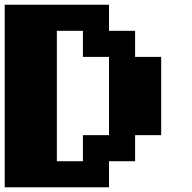

<svg xmlns="http://www.w3.org/2000/svg" viewBox="-20 -798 818 818"><path d="M444.4 -777.8V-666.7H555.6V-555.6H666.7V-222.2H555.6V-111.1H444.4V0H0V-777.8ZM333.3 -666.7H222.2V-111.1H333.3V-222.2H444.4V-555.6H333.3Z"/></svg>

Font: Pixeloid Sans
Style: Bold
Weight: 700
Monospace: yes
Designer: GGBot
Version: 0.3